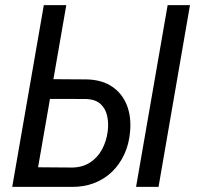

<svg xmlns="http://www.w3.org/2000/svg" viewBox="-20 -731 778 751"><path d="M169.9 -421.4 320.8 -420.4Q380.4 -418.5 419.4 -391.6Q458.5 -364.7 476.3 -319.3Q494.1 -273.9 488.8 -216.3Q484.9 -168.5 466.8 -128.7Q448.7 -88.9 418.9 -59.8Q389.2 -30.8 348.9 -15.1Q308.6 0.5 259.8 0H27.8L151.4 -710.9H239.3L128.9 -76.7L262.2 -75.7Q303.2 -76.2 332.8 -95.7Q362.3 -115.2 379.4 -147.2Q396.5 -179.2 401.4 -217.8Q405.3 -249 399.2 -277.3Q393.1 -305.7 373.8 -323.7Q354.5 -341.8 318.8 -343.8L156.2 -344.2ZM723.1 -710.9 600.1 0H512.2L635.7 -710.9Z"/></svg>

Font: Roboto Condensed
Style: Italic
Weight: 400
Italic angle: -12°
Designer: Christian Robertson
Foundry: Google
Version: Version 3.0